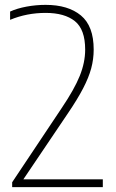

<svg xmlns="http://www.w3.org/2000/svg" viewBox="-20 -769 475 789"><path d="M30 0V-20L233.5 -325Q285.5 -402 307.8 -457.2Q330 -512.5 330 -565Q330 -648 287.8 -682Q245.5 -716 167.5 -716Q90 -716 21.5 -687.5V-721.5Q50 -734.5 89 -741.8Q128 -749 167.5 -749Q260 -749 312.5 -705.5Q365 -662 365 -565.5Q365 -526 354.8 -488Q344.5 -450 321.5 -405.8Q298.5 -361.5 259.5 -304L76 -32H402.5V0Z"/></svg>

Font: Encode Sans Semi Condensed Thin
Style: Regular
Weight: 100
Width: 4
Designer: Multiple Designers
Foundry: Impallari Type
Version: Version 3.000; ttfautohint (v1.8.3) -l 8 -r 50 -G 200 -x 14 